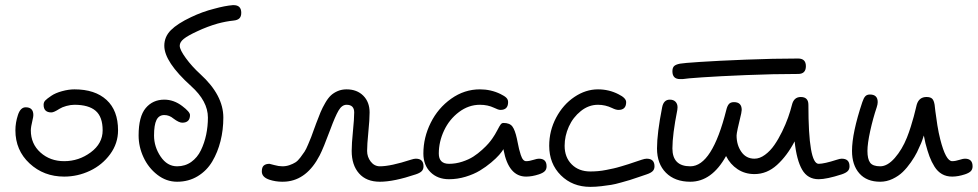

<svg xmlns="http://www.w3.org/2000/svg" viewBox="-20 -708 3809 748"><path d="M40 -200.2Q40 -230 49.8 -259.8Q59.6 -290 80.1 -290Q109.9 -290 109.9 -259.8Q109.9 -252.9 106.9 -241.2Q100.1 -212.9 100.1 -200.2Q100.1 -147.5 137.7 -113.8Q175.3 -80.1 230 -80.1Q287.1 -80.1 333.5 -114.5Q379.9 -148.9 379.9 -200.2Q379.9 -252.9 352.5 -276.4Q325.2 -299.8 270 -299.8Q255.4 -299.8 238.5 -295.2Q221.7 -290.5 211.9 -284.2Q189.9 -270 180.2 -270Q149.9 -270 149.9 -299.8Q149.9 -309.6 156.2 -316.4Q162.6 -323.2 180.2 -335Q195.8 -345.7 221.7 -352.8Q247.6 -359.9 270 -359.9Q350.1 -359.9 395 -318.8Q439.9 -277.8 439.9 -200.2Q439.9 -149.4 409.2 -107.4Q378.4 -65.4 330.6 -42.7Q282.7 -20 230 -20Q150.4 -20 95.2 -71.3Q40 -122.6 40 -200.2Z M520 -180.2Q520 -253.9 547.6 -286.9Q575.2 -319.8 620.1 -319.8Q657.2 -319.8 689.9 -294.9Q720.2 -272 720.2 -259.8Q720.2 -230 689.9 -230Q677.2 -230 655.8 -246.1Q639.6 -259.8 620.1 -259.8Q599.1 -259.8 589.6 -240.5Q580.1 -221.2 580.1 -180.2Q580.1 -136.2 605.7 -98.1Q631.3 -60.1 669.9 -60.1Q701.2 -60.1 725.1 -77.1Q749 -94.2 762.7 -122.6Q776.4 -150.9 783.2 -183.3Q790 -215.8 790 -250Q790 -314 724.1 -373Q620.1 -466.8 620.1 -529.8Q620.1 -564.9 645.8 -590.6Q671.4 -616.2 724.1 -641.1Q769 -662.6 814 -673.8Q856 -685.5 887.2 -688H890.1Q919.9 -688 919.9 -658.2Q919.9 -643.6 912.6 -636.5Q905.3 -629.4 890.1 -627.9Q860.8 -625 828.1 -616.2Q787.1 -604.5 748 -585.9Q711.9 -569.3 696 -556.6Q680.2 -543.9 680.2 -529.8Q680.2 -514.2 703.9 -481.7Q727.5 -449.2 760.7 -418.9Q850.1 -337.4 850.1 -250Q850.1 -202.1 839.1 -158.4Q828.1 -114.7 806.9 -78.9Q785.6 -43 750.2 -21.5Q714.8 0 669.9 0Q627.9 0 593 -27.1Q558.1 -54.2 539.1 -95.2Q520 -136.2 520 -180.2Z M1000 -40Q1000 -56.6 1007.8 -63.2Q1015.6 -69.8 1029.8 -69.8Q1031.7 -69.8 1048.8 -64.9Q1065.9 -60.1 1080.1 -60.1Q1094.7 -60.1 1107.9 -64.7Q1121.1 -69.3 1130.9 -75.4Q1140.6 -81.5 1150.4 -94.7Q1160.2 -107.9 1166.3 -116.9Q1172.4 -126 1180.4 -145.3Q1188.5 -164.6 1192.4 -174.3Q1196.3 -184.1 1204.1 -206.5Q1205.6 -210.4 1206.5 -212.9Q1207.5 -215.3 1208.7 -218.8Q1210 -222.2 1210.9 -225.1Q1221.2 -252.9 1228.8 -270.8Q1236.3 -288.6 1247.1 -307.1Q1257.8 -325.7 1269 -336.2Q1280.3 -346.7 1295.9 -353.3Q1311.5 -359.9 1330.1 -359.9Q1370.6 -359.9 1395.3 -335.2Q1419.9 -310.5 1419.9 -270Q1419.9 -242.2 1415 -193.4Q1410.2 -144.5 1410.2 -120.1Q1410.2 -96.7 1424.3 -78.4Q1438.5 -60.1 1460 -60.1Q1502 -60.1 1581.1 -85.9Q1592.8 -89.8 1600.1 -89.8Q1629.9 -89.8 1629.9 -60.1Q1629.9 -48.3 1623 -41.3Q1616.2 -34.2 1600.1 -28.8Q1514.6 0 1460 0Q1407.2 0 1378.7 -32.5Q1350.1 -64.9 1350.1 -120.1Q1350.1 -147.9 1355 -196.8Q1359.9 -245.6 1359.9 -270Q1359.9 -299.8 1330.1 -299.8Q1312 -299.8 1298.8 -277.1Q1285.6 -254.4 1267.1 -204.1Q1239.7 -130.4 1225.6 -103Q1176.3 -7.3 1093.8 -0.5Q1086.9 0 1080.1 0Q1053.7 0 1029.8 -7.8Q1000 -17.6 1000 -40Z M1629.4 -109.9Q1629.4 -172.4 1658 -229.7Q1686.5 -287.1 1737.8 -323.5Q1789.1 -359.9 1849.6 -359.9Q1892.6 -359.9 1929.7 -341.8Q1945.8 -334 1952.6 -327.1Q1959.5 -320.3 1959.5 -310.1Q1959.5 -279.8 1929.7 -279.8Q1921.4 -279.8 1904.8 -288.1Q1880.4 -299.8 1849.6 -299.8Q1805.7 -299.8 1768.1 -271.5Q1730.5 -243.2 1710 -199.5Q1689.5 -155.8 1689.5 -109.9Q1689.5 -69.8 1729.5 -69.8Q1755.4 -69.8 1780.8 -78.1Q1806.2 -86.4 1824 -97.9Q1841.8 -109.4 1858.4 -124.5Q1875 -139.6 1883.5 -149.7Q1892.1 -159.7 1898.4 -168.9Q1908.7 -183.6 1917.5 -200.7Q1926.3 -217.8 1930.7 -223.4Q1935.1 -229 1941.4 -229Q1965.8 -229 1976.1 -215.3Q1986.3 -201.7 1993.7 -168Q1994.6 -164.1 1996.1 -156.2Q2000 -137.2 2002.2 -127.4Q2004.4 -117.7 2008.8 -104.5Q2013.2 -91.3 2018.3 -85.7Q2023.4 -80.1 2029.8 -80.1Q2042.5 -80.1 2060.5 -85.9Q2072.3 -89.8 2079.6 -89.8Q2109.4 -89.8 2109.4 -60.1Q2109.4 -48.3 2102.5 -41.3Q2095.7 -34.2 2079.6 -28.8Q2052.7 -20 2029.8 -20Q1961.4 -20 1941.9 -123.5L1941.4 -127Q1936 -117.7 1924.8 -104.7Q1913.6 -91.8 1893.3 -74.7Q1873 -57.6 1849.6 -43.5Q1826.2 -29.3 1794.2 -19.5Q1762.2 -9.8 1729.5 -9.8Q1684.6 -9.8 1657 -37.4Q1629.4 -64.9 1629.4 -109.9Z M2119.6 -140.1Q2119.6 -198.7 2146.7 -249.8Q2173.8 -300.8 2217.8 -330.3Q2261.7 -359.9 2309.6 -359.9Q2352.5 -359.9 2389.6 -340.8Q2419.4 -326.2 2419.4 -310.1Q2419.4 -279.8 2389.6 -279.8Q2379.4 -279.8 2364.7 -287.1Q2338.4 -299.8 2309.6 -299.8Q2273.4 -299.8 2242.9 -275.4Q2212.4 -251 2196 -214.6Q2179.7 -178.2 2179.7 -140.1Q2179.7 -95.2 2207.3 -67.6Q2234.9 -40 2279.8 -40Q2294.4 -40 2309.6 -41.3Q2324.7 -42.5 2342.5 -46.1Q2360.4 -49.8 2370.8 -52Q2381.3 -54.2 2402.3 -60.5Q2423.3 -66.9 2428.7 -68.6Q2434.1 -70.3 2457 -78.1Q2480 -85.9 2480.5 -85.9Q2492.2 -89.8 2499.5 -89.8Q2529.8 -89.8 2529.8 -60.1Q2529.8 -48.3 2522.7 -41.3Q2515.6 -34.2 2499.5 -28.8Q2496.6 -27.8 2469.5 -18.6Q2442.4 -9.3 2434.1 -6.8Q2425.8 -4.4 2400.9 2.7Q2376 9.8 2360.8 12.2Q2345.7 14.6 2323.2 17.3Q2300.8 20 2279.8 20Q2210.4 20 2165 -25.1Q2119.6 -70.3 2119.6 -140.1Z M2539.6 -129.9Q2539.6 -188.5 2559.6 -290Q2565.4 -319.8 2589.4 -319.8Q2604 -319.8 2611.8 -311.5Q2619.6 -303.2 2619.6 -290Q2619.6 -284.7 2618.7 -279.8Q2599.6 -183.1 2599.6 -129.9Q2599.6 -60.1 2669.4 -60.1Q2754.4 -60.1 2809.6 -279.8Q2813 -294.4 2819.3 -302.2Q2825.7 -310.1 2839.4 -310.1Q2869.6 -310.1 2869.6 -279.8Q2869.6 -275.9 2867.7 -266.1Q2849.6 -192.4 2849.6 -180.2Q2849.6 -143.1 2868.2 -116.5Q2886.7 -89.8 2919.4 -89.8Q2939.9 -89.8 2960.4 -105Q2981 -120.1 2996.8 -143.1Q3012.7 -166 3026.9 -195.1Q3041 -224.1 3050.3 -250.2Q3059.6 -276.4 3065.4 -299.8Q3072.8 -330.1 3099.6 -330.1Q3129.4 -330.1 3129.4 -299.8Q3129.4 -69.8 3169.4 -69.8Q3190.9 -69.8 3240.7 -85.9Q3252.4 -89.8 3259.3 -89.8Q3289.6 -89.8 3289.6 -60.1Q3289.6 -48.3 3282.5 -41.3Q3275.4 -34.2 3259.3 -28.8Q3200.7 -9.8 3169.4 -9.8Q3126.5 -9.8 3105 -46.9Q3083.5 -84 3075.7 -157.2Q3046.4 -101.1 3007.1 -65.4Q2967.8 -29.8 2919.4 -29.8Q2882.3 -29.8 2853.5 -48.8Q2824.7 -67.9 2808.6 -100.1Q2752.9 0 2669.4 0Q2609.4 0 2574.5 -34.9Q2539.6 -69.8 2539.6 -129.9ZM2599.6 -430.2Q2599.6 -444.3 2606.4 -450.7Q2613.3 -457 2629.4 -460Q2641.1 -462.4 2707.8 -466.8Q2774.4 -471.2 2884 -475.6Q2993.7 -480 3089.4 -480Q3119.6 -480 3119.6 -450.2Q3119.6 -419.9 3089.4 -419.9Q2993.7 -419.9 2886.7 -415.5Q2779.8 -411.1 2715.8 -406.7Q2651.9 -402.3 2639.6 -399.9H2629.4Q2599.6 -399.9 2599.6 -430.2Z M3299.3 -120.1Q3299.3 -189.9 3339.4 -310.1Q3344.7 -326.2 3351.1 -333Q3357.4 -339.8 3369.1 -339.8Q3399.4 -339.8 3399.4 -310.1Q3399.4 -301.8 3395.5 -290Q3380.9 -246.6 3370.1 -197.5Q3359.4 -148.4 3359.4 -120.1Q3359.4 -88.4 3369.9 -74.2Q3380.4 -60.1 3409.2 -60.1Q3437.5 -60.1 3466.1 -92.8Q3494.6 -125.5 3513.2 -171.9Q3521 -191.4 3528.3 -214.6Q3535.6 -237.8 3539.8 -253.7Q3543.9 -269.5 3547.4 -283.7Q3550.8 -297.9 3551.3 -299.8Q3560.1 -330.1 3589.4 -330.1Q3604.5 -330.1 3611.3 -323.7Q3618.2 -317.4 3621.1 -299.8Q3621.1 -298.8 3624 -274.7Q3627 -250.5 3631.8 -220.2Q3636.7 -189.9 3643.1 -165Q3664.6 -80.1 3689.5 -80.1Q3702.1 -80.1 3720.2 -85.9Q3731.9 -89.8 3739.3 -89.8Q3769 -89.8 3769 -60.1Q3769 -48.3 3762.2 -41.3Q3755.4 -34.2 3739.3 -28.8Q3712.4 -20 3689.5 -20Q3667 -20 3649.9 -29.8Q3632.8 -39.6 3620.8 -58.6Q3608.9 -77.6 3601.1 -98.6Q3593.3 -119.6 3585.4 -149.9Q3583.5 -157.2 3579.1 -180.2Q3571.3 -155.8 3568.4 -149.9Q3561 -132.3 3552.5 -115Q3543.9 -97.7 3528.8 -75.9Q3513.7 -54.2 3497.1 -38.1Q3480.5 -22 3457.3 -11Q3434.1 0 3409.2 0Q3356.4 0 3327.9 -32.5Q3299.3 -64.9 3299.3 -120.1Z"/></svg>

Font: Pecita
Style: Book
Weight: 400
Width: 6
Version: Version 3.4.1